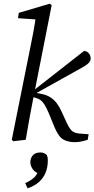

<svg xmlns="http://www.w3.org/2000/svg" viewBox="-20 -760 513 1044"><path d="M44 0 140 -478Q151 -530 160.5 -581Q170 -632 177 -684L195 -653L78 -661L82 -690L251 -740L261 -732L158 -210Q151 -175 144.5 -140Q138 -105 132 -70Q126 -35 120 0L53 8ZM457 0Q435 7 419 10Q403 13 386 13Q351 13 325 -1Q299 -15 277 -67L245 -145Q233 -173 223 -189.5Q213 -206 201 -215Q189 -224 171 -229L142 -237V-259H151L161 -267L437 -483Q453 -482 463 -470Q473 -458 473 -442Q473 -429 461.5 -417Q450 -405 422 -390L169 -249L172 -256L202 -250Q231 -245 252 -232Q273 -219 288 -199.5Q303 -180 314 -155L343 -92Q360 -56 374 -46Q388 -36 411 -34L462 -30ZM240 112Q240 149 228 178.5Q216 208 192 229.5Q168 251 130 264L117 236Q141 225 156 213.5Q171 202 179 189Q187 176 191 163L201 187Q171 179 158 160Q145 141 145 122Q145 100 158.5 84.5Q172 69 200 69Q212 69 220 73Q228 77 235 83Q238 91 239 97.5Q240 104 240 112Z"/></svg>

Font: Source Serif 4
Style: Italic
Weight: 400
Italic angle: -12°
Designer: Frank Grießhammer
Foundry: Adobe Systems Incorporated
Version: Version 4.004;hotconv 1.0.116;makeotfexe 2.5.65601